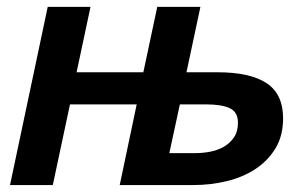

<svg xmlns="http://www.w3.org/2000/svg" viewBox="-20 -532 879 552"><path d="M516.1 -324.2H606Q698.7 -324.2 746.3 -293Q793.9 -261.7 793.9 -191.9Q793.9 -141.1 771.7 -105Q749.5 -68.8 713.4 -45.4Q677.2 -22 631.1 -11Q585 0 537.1 0H324.2L373 -231.9H181.2L131.8 0H8.8L117.2 -512.2H240.2L200.2 -324.2H392.1L432.1 -512.2H556.2ZM497.1 -231.9 466.8 -91.8H543Q563 -91.8 584.5 -95.9Q606 -100.1 623.5 -110.1Q641.1 -120.1 652.6 -137Q664.1 -153.8 664.1 -179.2Q664.1 -210 640.6 -220.9Q617.2 -231.9 571.8 -231.9Z"/></svg>

Font: Clear Sans
Style: Bold Italic
Weight: 700
Italic angle: -12°
Foundry: Intel Corporation
Version: Version 1.00